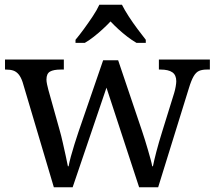

<svg xmlns="http://www.w3.org/2000/svg" viewBox="-20 -786 902 806"><path d="M75 -441Q68 -462 58.5 -473.5Q49 -485 36.5 -489.5Q24 -494 4 -494H1V-536H248V-494H235Q205 -494 190 -485.5Q175 -477 175 -452Q175 -444 177.5 -432Q180 -420 183 -409L230 -241Q237 -217 243.5 -187.5Q250 -158 256 -131.5Q262 -105 265 -88H268Q271 -105 277.5 -129Q284 -153 292.5 -180Q301 -207 309 -231L413 -533H476L576 -237Q582 -219 588.5 -198.5Q595 -178 601 -157Q607 -136 612 -118Q617 -100 619 -88H622Q627 -113 636.5 -149.5Q646 -186 661 -234L711 -395Q715 -408 717.5 -422.5Q720 -437 720 -445Q720 -471 703.5 -482.5Q687 -494 654 -494H647V-536H861V-494H848Q829 -494 816 -488.5Q803 -483 793 -466Q783 -449 773 -416L644 0H564L427 -418L285 0H206ZM297 -619Q313 -638 332 -664Q351 -690 369 -717Q387 -744 397 -766H492Q503 -744 520.5 -717Q538 -690 557.5 -664Q577 -638 592 -619V-606H553Q534 -617 514.5 -632Q495 -647 477 -663.5Q459 -680 444 -696Q429 -680 411 -663.5Q393 -647 374 -632Q355 -617 336 -606H297Z"/></svg>

Font: Noto Serif Myanmar
Style: Regular
Weight: 400
Designer: Ben Mitchell and the Monotype Design Team
Foundry: Monotype Imaging Inc.
Version: Version 2.106